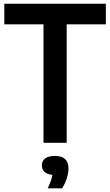

<svg xmlns="http://www.w3.org/2000/svg" viewBox="-20 -760 586 1022"><path d="M211.5 0V-630.5H3V-740H543.5V-630.5H335V0ZM344.5 137Q344.5 161.5 335 190.5Q325.5 219.5 310.5 242.5H234Q254 200.5 259 171Q231 168 217 154.8Q203 141.5 203 120.5Q203 96.5 220.5 83.2Q238 70 273 70Q344.5 70 344.5 137Z"/></svg>

Font: Encode Sans Condensed SemiBold
Style: Regular
Weight: 600
Width: 3
Designer: Multiple Designers
Foundry: Impallari Type
Version: Version 2.000